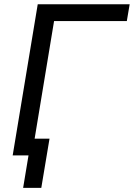

<svg xmlns="http://www.w3.org/2000/svg" viewBox="-20 -748 644 924"><path d="M604 -727.5 590.3 -646.5H240.2L133.3 0H41L161.6 -727.5ZM91.3 156.2 117.2 0H81.1L93.8 -80.6H218.3L178.7 156.2Z"/></svg>

Font: Inter 16pt
Style: Italic
Weight: 400
Italic angle: -9.3988°
Version: Version 4.001;git-66647c0bb